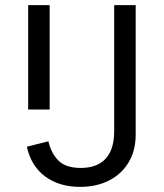

<svg xmlns="http://www.w3.org/2000/svg" viewBox="-20 -718 640 750"><path d="M510 -698V-191Q510 -130 482.5 -84Q455 -38 406 -13Q357 12 293 12Q211 12 156 -29Q101 -70 85 -145L169 -166Q180 -119 208.5 -90.5Q237 -62 296 -62Q359 -62 392.5 -98Q426 -134 426 -206V-698ZM90 -698H174V-290H90Z"/></svg>

Font: iA Writer Quattro V
Style: Regular
Weight: 400
Designer: Mike Abbink, Paul van der Laan, Pieter van Rosmalen, Oliver Reichenstein
Foundry: Information Architects Inc.
Version: Version 2.000